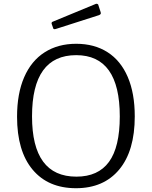

<svg xmlns="http://www.w3.org/2000/svg" viewBox="-20 -983 802 1013"><path d="M70 -367Q70 -489 107.5 -575.5Q145 -662 215.5 -707Q286 -752 382 -752Q478 -752 547.5 -707.5Q617 -663 654 -577Q691 -491 691 -369Q691 -187 609 -88.5Q527 10 381 10Q234 10 152 -88Q70 -186 70 -367ZM612 -369Q612 -692 382 -692Q149 -692 149 -369Q149 -51 383 -51Q498 -51 555 -129Q612 -207 612 -369ZM511 -919Q512 -917 512 -913Q512 -907 502 -903L274 -830Q272 -829 268 -829Q261 -829 260 -836L253 -856L252 -860Q252 -866 257 -868L487 -963H490Q495 -963 498 -959Z"/></svg>

Font: Libre Franklin Light
Style: Regular
Weight: 300
Designer: Pablo Impallari, Rodrigo Fuenzalida
Foundry: Impallari Type
Version: Version 1.002; ttfautohint (v1.5)